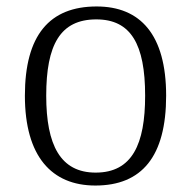

<svg xmlns="http://www.w3.org/2000/svg" viewBox="-20 -564 592 594"><path d="M275 10C419 10 494 -80 494 -268C494 -457 414 -544 279 -544C133 -544 57 -455 57 -268C57 -80 140 10 275 10ZM276 -30C167 -30 123 -115 123 -268C123 -425 166 -504 278 -504C385 -504 429 -427 429 -268C429 -118 389 -30 276 -30Z"/></svg>

Font: Noto Serif Light
Style: Regular
Weight: 300
Designer: Monotype Design Team
Foundry: Monotype Imaging Inc.
Version: Version 2.013